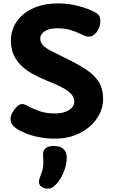

<svg xmlns="http://www.w3.org/2000/svg" viewBox="-20 -794 665 1126"><path d="M546.1 -716.9Q555.2 -711.7 561.8 -701.1Q568.4 -690.4 568.4 -671.1Q568.4 -646.7 558.6 -625.4Q548.7 -604.1 533.2 -591.5Q517.8 -578.9 500.1 -578.9Q490.3 -578.9 480.6 -582.8Q470.8 -586.7 452 -595.1Q422 -609.8 390.5 -618.9Q359 -628.1 314 -628.1Q285.6 -628.1 263.6 -620.7Q241.7 -613.3 228.9 -599.7Q216.2 -586 216.2 -567.6Q216.2 -544.7 232.6 -527.8Q248.9 -511 279.6 -495.6Q310.3 -480.1 352.3 -459.1Q430.3 -422.1 481.9 -388.4Q533.6 -354.7 559.2 -313.4Q584.8 -272.1 584.8 -212.2Q584.8 -169.2 564.9 -127.9Q545.1 -86.7 507.9 -53.6Q470.8 -20.6 419 -0.8Q367.2 19 302.6 19Q252.6 19 208.2 10.3Q163.8 1.6 129.3 -12.8Q94.8 -27.1 72.8 -42.3Q41.7 -65.6 41.7 -94Q41.7 -113.8 53 -134.3Q64.3 -154.8 80.1 -169.3Q95.8 -183.9 108.9 -183.9Q116.9 -183.9 127.4 -180.1Q137.9 -176.2 150.9 -168.2Q181.2 -152.2 217.1 -140.4Q252.9 -128.7 301.6 -128.7Q338.1 -128.7 363.4 -138.3Q388.8 -148 402.2 -163.5Q415.6 -179 415.6 -197.8Q415.6 -222.7 398.1 -242.1Q380.7 -261.6 345.3 -280.6Q310 -299.7 254.2 -321.1Q213.3 -338.1 175.5 -358.3Q137.7 -378.4 108.2 -405.9Q78.7 -433.3 61.4 -469.8Q44.1 -506.3 44.1 -555Q44.1 -620.1 78.8 -669.3Q113.6 -718.4 175.9 -746.2Q238.2 -774 321 -774Q383 -774 443.5 -757.9Q504 -741.9 546.1 -716.9ZM232.3 116.7Q230.3 92.7 245.3 77.3Q260.3 61.9 293.2 61.9Q333.9 61.9 352.2 79.9Q370.4 98 371.2 123.1Q372.2 156.9 362.5 189.4Q352.8 221.9 337.7 248Q322.7 274.1 306.3 289.6Q291.9 303.6 282.7 308Q273.6 312.4 258.8 312.4Q240.4 312.4 224.4 301.7Q208.3 290.9 208.3 272.8Q208.3 263.2 211.9 252.3Q215.4 241.4 221.2 226.8Q232.2 199.3 233.7 173.5Q235.1 147.7 232.3 116.7Z"/></svg>

Font: Playpen Sans Hebrew
Style: Regular
Weight: 400
Designer: Tom Grace, Laura Meseguer, Veronika Burian, José Scaglione
Foundry: TypeTogether
Version: Version 2.000